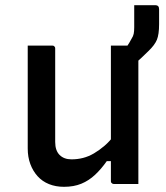

<svg xmlns="http://www.w3.org/2000/svg" viewBox="-20 -710 640 741"><path d="M182 -534Q186 -534 188 -532.5Q190 -531 191.5 -529Q193 -527 193 -523Q193 -478 193 -431.5Q193 -385 193 -339Q193 -293 193 -248.5Q193 -204 193 -162Q193 -129 210 -112Q227 -95 256 -95Q279 -95 300.5 -100.5Q322 -106 342.5 -118Q363 -130 383.5 -147.5Q404 -165 423 -191V-88H392Q371 -58 347 -35.5Q323 -13 294 -1Q265 11 227 11Q195 11 169 0.5Q143 -10 125 -30Q107 -50 97 -77Q87 -104 87 -137Q87 -182 87 -226.5Q87 -271 87 -316.5Q87 -362 87 -406Q87 -438 87 -470Q87 -502 87 -534Q111 -534 135 -534Q159 -534 182 -534ZM503 -534Q507 -534 509 -532.5Q511 -531 512.5 -529Q514 -527 514 -523Q514 -452 514 -381.5Q514 -311 514 -240Q514 -169 514 -99Q514 -78 514 -60Q514 -42 514 -26.5Q514 -11 514 0Q498 0 481.5 0Q465 0 449.5 0Q434 0 419 0Q416 0 413.5 -1.5Q411 -3 409.5 -5Q408 -7 408 -11Q408 -98 408 -185.5Q408 -273 408 -360Q408 -447 408 -534Q425 -534 440.5 -534Q456 -534 472 -534Q488 -534 503 -534ZM498 -690Q512 -690 526 -690Q540 -690 553 -690Q566 -690 578 -690Q587 -690 590.5 -686Q594 -682 594 -674Q594 -668 594 -649.5Q594 -631 594 -617Q594 -577 585.5 -556.5Q577 -536 553 -513Q539 -499 525.5 -486.5Q512 -474 499 -462.5Q486 -451 472 -438Q472 -445 472 -457Q472 -469 472 -483.5Q472 -498 472 -511.5Q472 -525 472 -534Q475 -539 479 -545Q483 -551 488 -561Q494 -570 496 -579.5Q498 -589 498 -605Q498 -618 498 -643.5Q498 -669 498 -690Z"/></svg>

Font: Recursive Monospace Medium
Style: Regular
Weight: 500
Version: Version 1.047